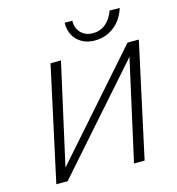

<svg xmlns="http://www.w3.org/2000/svg" viewBox="-123 -961 982 1067"><g transform="rotate(-15 368.5 -428.0)"><path d="M346 -855H390Q389 -811 415.5 -784.5Q442 -758 484 -758Q526 -758 557 -783.5Q588 -809 605 -856L663 -855Q642 -789 594 -752.5Q546 -716 484 -716Q423 -716 384 -753.5Q345 -791 346 -855ZM577 0H516L645 -579L134 0H69L212 -658H272L142 -76L655 -658H720Z"/></g></svg>

Font: Ysabeau Infant Semilight
Style: Italic
Weight: 300
Italic angle: -12°
Designer: Christian Thalmann (Catharsis Fonts)
Version: Version 0.003